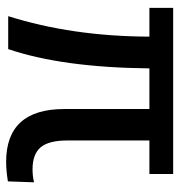

<svg xmlns="http://www.w3.org/2000/svg" viewBox="1 -584 590 632"><g transform="rotate(90 296.0 -268.0)"><path d="M512.7 6.8Q338.9 6.8 338.9 -184.6V-464.8H205.1Q202.1 -177.7 141.6 0H33.2Q99.6 -210 100.6 -464.8H5.9V-543H552.7V-464.8H442.4V-194.3Q442.4 -133.8 464.8 -106.9Q487.3 -80.1 538.1 -80.1Q558.6 -80.1 580.1 -85L577.1 1Q541 6.8 512.7 6.8Z"/></g></svg>

Font: Min Sans Medium
Style: Regular
Weight: 500
Designer: Jinseong-Kim, NotoSansCJK, Nunito
Foundry: Jinseong-Kim
Version: Version 1.400;Glyphs 3.1.2 (3151)